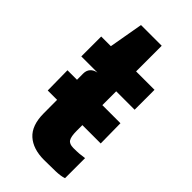

<svg xmlns="http://www.w3.org/2000/svg" viewBox="-222 -762 829 829"><g transform="rotate(45 192.0 -348.0)"><path d="M229.5 6Q162 6 124.2 -28Q86.5 -62 86 -134L85 -377.5Q85 -396.5 95.8 -408.5Q106.5 -420.5 126 -424L85 -523.5V-540L113.5 -702H240V-182.5Q240 -147.5 248.8 -133.8Q257.5 -120 282.5 -120Q303 -120 318.5 -121.2Q334 -122.5 349 -125V-2.5Q331 4 298.8 5Q266.5 6 229.5 6ZM28.5 -217.5 27 -339.5H350.5L352 -217.5ZM27 -424V-545.5H352.5V-424Z"/></g></svg>

Font: Spline Sans
Style: Regular
Weight: 400
Designer: Eben Sorkin, Mirko Velimirovic
Foundry: Sorkin Type
Version: Version 1.001